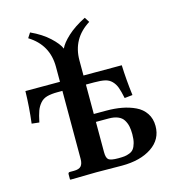

<svg xmlns="http://www.w3.org/2000/svg" viewBox="-103 -770 786 859"><g transform="rotate(-15 290.0 -340.5)"><path d="M294.9 -255.9H353Q391.6 -255.9 424.6 -249.8Q457.5 -243.7 486.1 -230.2Q514.6 -216.8 531.2 -191.9Q547.9 -167 547.9 -132.8Q547.9 -70.8 495.1 -35.4Q442.4 0 356.9 0L238.8 -1L118.2 1L116.2 -1V-23.9Q116.2 -33.2 124 -33.2H143.1Q167 -33.2 176.5 -43.9Q186 -54.7 186 -77.1V-392.1H164.1Q133.8 -392.1 114.5 -386.7Q95.2 -381.3 82.8 -366.9Q70.3 -352.5 63.5 -334Q56.6 -315.4 49.8 -282.2L15.1 -286.1Q24.4 -360.8 25.9 -434.1H186V-503.9Q186 -605.5 99.1 -659.2L113.8 -682.1Q165 -658.7 198.2 -627.9Q231.4 -597.2 241.2 -573.2Q251.5 -596.7 283.4 -626.2Q315.4 -655.8 367.2 -682.1L381.8 -659.2Q294.9 -605 294.9 -503.9V-434.1H472.2Q474.6 -367.2 483.9 -293L446.8 -289.1Q439.9 -322.3 433.3 -340.1Q426.8 -357.9 414.1 -370.8Q401.4 -383.8 382.8 -387.9Q364.3 -392.1 333 -392.1H294.9ZM438 -124Q438 -145.5 434.6 -161.1Q431.2 -176.8 422.6 -190.7Q414.1 -204.6 396.7 -211.9Q379.4 -219.2 354 -219.2H294.9V-79.1Q294.9 -52.2 305.2 -44.2Q315.4 -36.1 350.1 -36.1Q367.7 -36.1 378.7 -37.4Q389.6 -38.6 402.1 -43.5Q414.6 -48.3 421.6 -57.6Q428.7 -66.9 433.3 -83.5Q438 -100.1 438 -124Z"/></g></svg>

Font: Linux Libertine G
Style: Bold
Weight: 700
Designer: Philipp H. Poll
Foundry: Philipp H. Poll
Version: Version 5.0.3